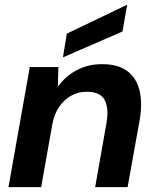

<svg xmlns="http://www.w3.org/2000/svg" viewBox="-20 -773 643 793"><path d="M15 0 103 -496H221L219 -416H220Q250 -458 296.5 -483Q343 -508 402 -508Q467 -508 505 -480Q543 -452 556 -400.5Q569 -349 557 -278L507 0H373L420 -266Q430 -327 412 -360.5Q394 -394 338 -394Q304 -394 274.5 -378Q245 -362 224.5 -332Q204 -302 196 -259L150 0ZM240 -536 256 -634 504 -753H505L486 -643Z"/></svg>

Font: DM Sans 28pt
Style: Bold Italic
Weight: 700
Italic angle: -10°
Version: Version 4.004;gftools[0.9.30]